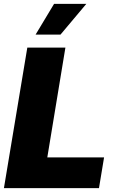

<svg xmlns="http://www.w3.org/2000/svg" viewBox="-31 -974 599 994"><path d="M-10.7 0 110.4 -727.5H307.6L213.9 -159.2H507.8L481.4 0ZM153.3 -794.9 249 -954.1H416L282.2 -794.9Z"/></svg>

Font: Inter Tight Black
Style: Italic
Weight: 900
Italic angle: -9.39999°
Designer: Rasmus Andersson
Foundry: rsms
Version: Version 3.004; ttfautohint (v1.8.4.7-5d5b)